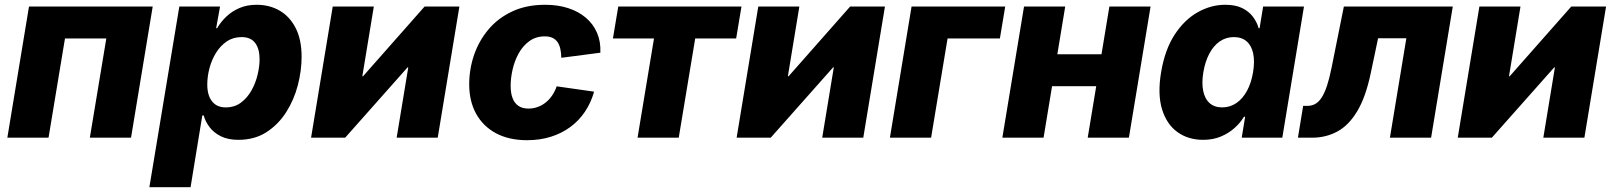

<svg xmlns="http://www.w3.org/2000/svg" viewBox="-20 -568 6655 792"><path d="M609.9 -541 520.5 0H350.6L418.5 -409.2H248L180.2 0H10.3L99.6 -541Z M596.2 204.1 719.7 -541H887.7L871.6 -451.7H875.5Q890.6 -477.5 913.6 -499.5Q936.5 -521.5 967.8 -534.9Q999 -548.3 1038.6 -548.3Q1091.3 -548.3 1133.1 -524.4Q1174.8 -500.5 1199.5 -452.6Q1224.1 -404.8 1224.1 -333.5Q1224.1 -276.4 1208.5 -216.3Q1192.9 -156.2 1160.6 -105.5Q1128.4 -54.7 1079.3 -22.9Q1030.3 8.8 962.9 8.8Q920.4 8.8 891.1 -5.9Q861.8 -20.5 844.5 -43.5Q827.1 -66.4 820.3 -91.8H814.5L766.1 204.1ZM911.1 -125Q947.8 -125 974.1 -144.8Q1000.5 -164.6 1017.6 -195.3Q1034.7 -226.1 1042.7 -260.3Q1050.8 -294.4 1050.8 -323.7Q1050.8 -366.7 1032.5 -390.9Q1014.2 -415 976.6 -415Q941.9 -415 915.5 -397.2Q889.2 -379.4 871.1 -350.1Q853 -320.8 844 -286.4Q835 -252 835 -219.2Q835 -175.3 854.5 -150.1Q874 -125 911.1 -125Z M1785.6 0H1616.2L1664.1 -290H1661.1L1403.8 0H1263.2L1352.5 -541H1522L1474.6 -253.4H1477.5L1731.4 -541H1875Z M2154.3 10.3Q2079.6 10.3 2026.1 -18.3Q1972.7 -46.9 1944.1 -98.6Q1915.5 -150.4 1915.5 -220.2Q1915.5 -282.7 1935.5 -341.3Q1955.6 -399.9 1995.1 -446.8Q2034.7 -493.7 2093.3 -521Q2151.9 -548.3 2229 -548.3Q2281.2 -548.3 2324 -534.4Q2366.7 -520.5 2397 -494.6Q2427.2 -468.8 2442.9 -432.4Q2458.5 -396 2456.5 -350.6L2295.4 -329.6Q2294.9 -350.6 2291.3 -366.7Q2287.6 -382.8 2279.8 -394.3Q2272 -405.8 2259 -411.9Q2246.1 -418 2227.5 -418Q2190.4 -418 2163.6 -398.4Q2136.7 -378.9 2119.6 -347.9Q2102.5 -316.9 2094.5 -281.5Q2086.4 -246.1 2086.4 -213.9Q2086.4 -184.6 2094.2 -163.6Q2102.1 -142.6 2118.4 -131.3Q2134.8 -120.1 2160.2 -120.1Q2179.7 -120.1 2197.5 -126.5Q2215.3 -132.8 2230.5 -144.8Q2245.6 -156.7 2257.3 -173.8Q2269 -190.9 2276.4 -211.9L2430.7 -189.9Q2417.5 -143.6 2392.6 -106.7Q2367.7 -69.8 2332 -43.7Q2296.4 -17.6 2251.7 -3.7Q2207 10.3 2154.3 10.3Z M2609.9 0 2677.7 -409.2H2508.3L2530.3 -541H3038.6L3016.6 -409.2H2847.7L2779.8 0Z M3541 0H3371.6L3419.4 -290H3416.5L3159.2 0H3018.6L3107.9 -541H3277.3L3230 -253.4H3232.9L3486.8 -541H3630.4Z M4126.5 -541 4104.5 -409.2H3888.7L3820.8 0H3650.9L3740.2 -541Z M4572.3 -344.2 4550.8 -212.4H4271L4292.5 -344.2ZM4374 -541 4284.7 0H4114.7L4204.1 -541ZM4726.1 -541 4636.7 0H4466.8L4556.2 -541Z M4942.9 8.8Q4881.3 8.8 4836.9 -23.2Q4792.5 -55.2 4773.4 -117.4Q4754.4 -179.7 4769.5 -270Q4785.2 -363.3 4825.4 -425Q4865.7 -486.8 4920.7 -517.6Q4975.6 -548.3 5034.2 -548.3Q5076.2 -548.3 5104 -534.7Q5131.8 -521 5148.4 -498.8Q5165 -476.6 5171.9 -451.7H5175.8L5190.4 -541H5358.9L5269.5 0H5102.1L5116.2 -86.4H5111.3Q5096.2 -61 5072 -39.6Q5047.9 -18.1 5015.6 -4.6Q4983.4 8.8 4942.9 8.8ZM5021.5 -125Q5054.2 -125 5080.3 -143.1Q5106.4 -161.1 5124 -193.6Q5141.6 -226.1 5148.9 -270Q5156.2 -314.9 5149.4 -347.4Q5142.6 -379.9 5122.3 -397.5Q5102.1 -415 5069.3 -415Q5037.1 -415 5011.2 -397Q4985.4 -378.9 4968.3 -346.4Q4951.2 -314 4943.8 -270Q4936.5 -226.6 4943.1 -193.6Q4949.7 -160.6 4969.5 -142.8Q4989.3 -125 5021.5 -125Z M5334 0 5355.5 -131.3H5373.5Q5391.6 -131.3 5406 -139.6Q5420.4 -147.9 5432.1 -166Q5443.8 -184.1 5453.9 -214.4Q5463.9 -244.6 5472.7 -288.6L5523.4 -541H5972.7L5883.3 0H5713.4L5781.2 -410.2H5664.6L5634.3 -266.1Q5613.3 -166.5 5578.1 -108.4Q5543 -50.3 5495.8 -25.1Q5448.7 0 5392.6 0Z M6515.6 0H6346.2L6394 -290H6391.1L6133.8 0H5993.2L6082.5 -541H6252L6204.6 -253.4H6207.5L6461.4 -541H6605Z"/></svg>

Font: Inter 17pt ExtraBold
Style: Italic
Weight: 800
Italic angle: -9.3988°
Version: Version 4.001;git-66647c0bb